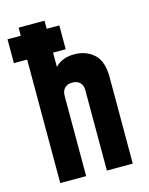

<svg xmlns="http://www.w3.org/2000/svg" viewBox="-119 -822 696 895"><g transform="rotate(-15 229.5 -375.0)"><path d="M277 -563Q333 -563 371 -529Q409 -495 409 -418V0H284V-388Q284 -411 271 -424.5Q258 -438 234 -438Q210 -438 197 -424.5Q184 -411 184 -388V0H59V-596H-5V-711H59V-750H184V-711H245V-596H184V-527Q218 -563 277 -563Z"/></g></svg>

Font: Mohave Bold
Style: Regular
Weight: 700
Designer: Gumpita Rahayu
Foundry: Tokotype
Version: Version 2.002;PS 002.002;hotconv 1.0.88;makeotf.lib2.5.64775